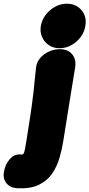

<svg xmlns="http://www.w3.org/2000/svg" viewBox="-156 -790 482 1035"><path d="M-62 225Q-100 223 -120.5 198.5Q-141 174 -135 139Q-129 97 -103 67.5Q-77 38 -41 43Q-33 44 -29 38Q-25 32 -21.5 14.5Q-18 -3 -13 -35Q-1 -110 8 -169.5Q17 -229 24 -289Q31 -349 38 -423Q41 -454 60 -476.5Q79 -499 107.5 -512Q136 -525 166 -525Q210 -525 233 -497.5Q256 -470 249 -426Q237 -351 227 -291Q217 -231 207.5 -170.5Q198 -110 186 -35Q179 11 165.5 58.5Q152 106 126 144.5Q100 183 55 205.5Q10 228 -62 225ZM165 -530Q132 -530 107.5 -546.5Q83 -563 71 -590Q59 -617 64 -650Q70 -684 91 -711Q112 -738 141.5 -754Q171 -770 204 -770Q254 -770 283.5 -735Q313 -700 304 -650Q299 -617 278.5 -590Q258 -563 228.5 -546.5Q199 -530 165 -530Z"/></svg>

Font: Winky Sans Black
Style: Italic
Weight: 900
Italic angle: -8.97852°
Designer: Simon Atzbach
Foundry: typofactur
Version: Version 1.205